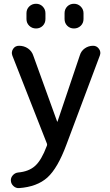

<svg xmlns="http://www.w3.org/2000/svg" viewBox="-20 -760 578 1009"><path d="M418.9 -660.2Q418.9 -638.7 404.3 -624.5Q389.6 -610.4 368.7 -610.4Q347.7 -610.4 333.5 -624.5Q319.3 -638.7 319.3 -660.2V-690.4Q319.3 -711.9 333.5 -726.1Q347.7 -740.2 368.7 -740.2Q389.6 -740.2 404.3 -725.6Q418.9 -710.9 418.9 -690.4ZM218.8 -660.2Q218.8 -638.7 204.6 -624.5Q190.4 -610.4 169.4 -610.4Q148.4 -610.4 133.8 -624.5Q119.1 -638.7 119.1 -660.2V-690.4Q119.1 -711.9 133.8 -726.1Q148.4 -740.2 169.4 -740.2Q190.4 -740.2 204.6 -725.6Q218.8 -710.9 218.8 -690.4ZM469.7 -519.5Q488.3 -519.5 500 -503.4Q511.7 -487.3 504.9 -468.8L329.1 0Q283.2 124 229 172.9Q174.8 221.7 80.1 228.5Q63.5 229.5 50.8 217.8Q38.1 206.1 37.1 189.5Q36.1 173.8 47.4 161.1Q58.6 148.4 75.2 146.5Q131.8 141.6 165 111.3Q198.2 81.1 225.6 7.8Q227.5 3.9 227.5 0Q227.5 -3.9 225.6 -7.8L44.9 -467.8Q38.1 -486.3 48.8 -502.9Q59.6 -519.5 80.1 -519.5Q106.4 -519.5 127 -505.4Q147.5 -491.2 155.3 -466.8L280.3 -121.1Q280.3 -120.1 281.2 -120.1Q282.2 -120.1 282.2 -121.1L399.4 -468.8Q406.2 -492.2 425.8 -505.9Q445.3 -519.5 469.7 -519.5Z"/></svg>

Font: Rounded Mgen+ 2p medium
Style: Regular
Weight: 500
Designer: [Source Han Sans]
Ryoko NISHIZUKA  (kana & ideographs); Paul D. Hunt (Latin, Greek & Cyrillic); Wenlong ZHANG  (bopomofo
Version: Version 1.059.20150602